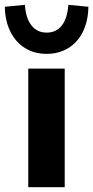

<svg xmlns="http://www.w3.org/2000/svg" viewBox="-59 -775 386 795"><path d="M58 0V-491H209V0ZM134 -552Q83 -552 44.5 -576Q6 -600 -16 -644Q-38 -688 -39 -747L44 -755Q48 -699 71.5 -669.5Q95 -640 134 -640Q174 -640 197 -669.5Q220 -699 224 -755L307 -747Q306 -688 284.5 -644Q263 -600 224 -576Q185 -552 134 -552Z"/></svg>

Font: Nunito Sans 12pt ExtraLight 12pt ExtraBold
Style: Regular
Weight: 800
Version: Version 3.101;gftools[0.9.27]